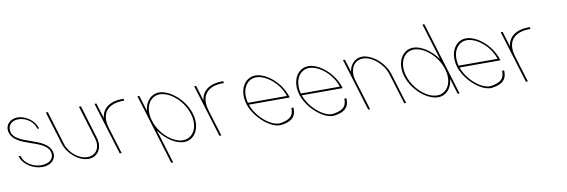

<svg xmlns="http://www.w3.org/2000/svg" viewBox="-131 -1277 5793 1961"><g transform="rotate(-10 2765.5 -296.5)"><path d="M245.2 -413 248.3 -403H231.3L228.2 -413C207.7 -480 134.1 -532 55.5 -533C-21.8 -533 -63.1 -479 -43.8 -413C-3.7 -282 299.9 -303 345.6 -150C369.2 -73 307.8 -9 213.9 -10C121.2 -10 20.2 -73 -3.4 -150L-6.4 -160H13.6L16.6 -150C37.1 -83 121.4 -29 207.8 -30C295.4 -30 347.4 -82 325.6 -150C285.3 -282 -15.7 -259 -63.8 -413C-87.3 -490 -31.9 -552 49.4 -553C131.9 -553 221.7 -490 245.2 -413Z M347.5 -543 344.7 -552H366.4L368.6 -542L470.2 -207C500.5 -108 596.9 -29 685.8 -30C775.9 -30 824.8 -107 793.2 -207L690.5 -543L687.7 -552H709.7L711.8 -542L813.2 -207C845.9 -100 790 -9 691.9 -10C595 -10 484.2 -99 450.2 -207Z M918.2 -393.6C928.3 -496.5 1013.4 -553 1139.4 -553H1149.4L1155.5 -533H1145.5C987 -533 903 -446.6 951 -286.4L952.3 -282L955.3 -272L1032.4 -20L1035.4 -10H1015.4L1012.4 -20L935.3 -272L932.3 -282C931.9 -283.4 931.4 -284.7 931 -286.1L852.5 -543L849.4 -553H869.4L872.5 -543Z M1364.7 -388.7C1372.9 -484.4 1434.4 -552.3 1516.4 -553C1630.4 -553 1777.3 -429 1821.3 -282C1866.8 -133 1797.7 -9 1682.4 -10C1599.1 -10 1496.8 -77.9 1430.3 -173.9L1534.2 166L1537.3 176H1517.3L1514.2 166L1377.3 -282L1297.5 -543L1294.4 -553H1314.4L1317.5 -543ZM1397.3 -282C1440.4 -141 1572.6 -29 1676.3 -30C1781.3 -30 1845.7 -140 1801.3 -282C1758.5 -422 1627.8 -532 1522.5 -533C1418.5 -533 1354.5 -422 1397.3 -282Z M1952.2 -393.6C1962.3 -496.5 2047.4 -553 2173.4 -553H2183.4L2189.5 -533H2179.5C2021 -533 1937 -446.6 1985 -286.4L1986.3 -282L1989.3 -272L2066.4 -20L2069.4 -10H2049.4L2046.4 -20L1969.3 -272L1966.3 -282C1965.9 -283.4 1965.4 -284.7 1965 -286.1L1886.5 -543L1883.4 -553H1903.4L1906.5 -543Z M2394.8 -291H2798.5C2758.5 -422 2627.9 -532 2522.5 -533C2421.3 -533 2358.5 -427.2 2394.8 -291ZM2380.9 -271H2380.6L2377.6 -281L2374.5 -291H2374.7C2335 -436.3 2407.6 -552 2516.4 -553C2630.4 -553 2776 -430 2821.6 -281L2824.6 -271H2814.6H2400.8C2448.1 -134.1 2596.2 -13.4 2689.9 -30C2791.1 -47 2823.1 -83 2822.8 -156L2823.7 -163H2843.7L2844.6 -150C2844.8 -71 2806.6 -26 2697.7 -10C2595.1 7.6 2432 -124.9 2380.9 -271Z M2943.8 -291H3347.5C3307.5 -422 3176.9 -532 3071.5 -533C2970.3 -533 2907.5 -427.2 2943.8 -291ZM2929.9 -271H2929.6L2926.6 -281L2923.5 -291H2923.7C2884 -436.3 2956.6 -552 3065.4 -553C3179.4 -553 3325 -430 3370.6 -281L3373.6 -271H3363.6H2949.8C2997.1 -134.1 3145.2 -13.4 3238.9 -30C3340.1 -47 3372.1 -83 3371.8 -156L3372.7 -163H3392.7L3393.6 -150C3393.8 -71 3355.6 -26 3246.7 -10C3144.1 7.6 2981 -124.9 2929.9 -271Z M3486.8 -420.9C3497.3 -498.1 3553.3 -552.3 3622.9 -553C3723.3 -553 3852.1 -449 3888.7 -326L3982.2 -20L3986.6 -9H3967.6L3963.5 -19L3868.7 -326C3833.2 -442 3722.7 -532 3629 -533C3536.5 -533 3480.4 -442 3515.8 -326L3518.9 -316L3609.4 -20L3612.4 -10H3592.4L3589.4 -20L3498.9 -316L3495.8 -326L3429.5 -543L3426.4 -553H3446.4L3449.5 -543Z M4013.3 -282C3968 -430 4040.7 -552 4152.4 -553C4235.5 -553 4338 -485.1 4404.2 -390.2L4291.5 -759L4288.4 -769H4308.4L4311.5 -759L4456.1 -286C4456.5 -284.7 4456.9 -283.3 4457.3 -282L4537.4 -20L4540.4 -10H4520.4L4517.4 -20L4470.5 -173.3C4462.9 -77.3 4402.5 -9.3 4318.4 -10C4204.4 -10 4058.8 -133 4013.3 -282ZM4033.3 -282C4076.4 -141 4208.6 -29 4312.3 -30C4416.1 -30 4480.4 -137.8 4438.6 -277.7L4437.3 -282C4394.5 -422 4263.9 -532 4158.5 -533C4054.5 -533 3990.5 -422 4033.3 -282Z M4579.8 -291H4983.5C4943.5 -422 4812.9 -532 4707.5 -533C4606.3 -533 4543.5 -427.2 4579.8 -291ZM4565.9 -271H4565.6L4562.6 -281L4559.5 -291H4559.7C4520 -436.3 4592.6 -552 4701.4 -553C4815.4 -553 4961 -430 5006.6 -281L5009.6 -271H4999.6H4585.8C4633.1 -134.1 4781.2 -13.4 4874.9 -30C4976.1 -47 5008.1 -83 5007.8 -156L5008.7 -163H5028.7L5029.6 -150C5029.8 -71 4991.6 -26 4882.7 -10C4780.1 7.6 4617 -124.9 4565.9 -271Z M5131.2 -393.6C5141.3 -496.5 5226.4 -553 5352.4 -553H5362.4L5368.5 -533H5358.5C5200 -533 5116 -446.6 5164 -286.4L5165.3 -282L5168.3 -272L5245.4 -20L5248.4 -10H5228.4L5225.4 -20L5148.3 -272L5145.3 -282C5144.9 -283.4 5144.4 -284.7 5144 -286.1L5065.5 -543L5062.4 -553H5082.4L5085.5 -543Z"/></g></svg>

Font: Nordica Plus
Style: NordicaClassicUltLtCondOpObl
Weight: 300
Version: Version 1.01